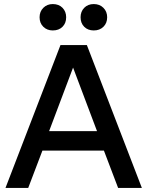

<svg xmlns="http://www.w3.org/2000/svg" viewBox="-20 -926 726 946"><path d="M562 0 492 -184H189L119 0H7L278 -704H408L679 0ZM222 -280H458L340 -593ZM240 -906Q270 -906 288 -887.5Q306 -869 306 -841Q306 -812 288 -794Q270 -776 240 -776Q212 -776 193.5 -794Q175 -812 175 -841Q175 -869 193.5 -887.5Q212 -906 240 -906ZM442 -906Q471 -906 489.5 -887.5Q508 -869 508 -841Q508 -812 489.5 -794Q471 -776 442 -776Q413 -776 395 -794Q377 -812 377 -841Q377 -869 395 -887.5Q413 -906 442 -906Z"/></svg>

Font: Prodigy Sans Medium
Style: Regular
Weight: 500
Designer: Wei Huang
Foundry: Wei Huang
Version: Version 1.003; ttfautohint (v1.8.3)